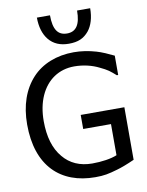

<svg xmlns="http://www.w3.org/2000/svg" viewBox="-104 -1055 876 1142"><g transform="rotate(-10 333.5 -483.5)"><path d="M442.4 -981C442.4 -894.5 414.1 -856.9 360.8 -856.9C305.7 -856.9 278.8 -894.5 278.8 -981H199.7C199.7 -925.8 213.4 -879.4 240.2 -846.7C268.6 -812 308.6 -794.9 360.8 -794.9C417.5 -794.9 452.1 -811 481.9 -846.7C507.3 -877.9 521.5 -924.8 521.5 -981ZM377.9 14.2C403.8 14.2 425.8 12.7 444.8 9.3C463.9 5.9 486.3 0.5 512.2 -7.3C540 -15.1 576.2 -28.8 619.6 -48.3V-365.7H356V-280.8H523.9V-92.8C488.3 -77.6 430.7 -69.3 374 -69.3C300.3 -69.3 240.7 -95.7 199.2 -146.5C154.8 -198.7 132.8 -272.5 132.8 -367.2C132.8 -424.8 142.6 -475.6 162.1 -519.5C201.2 -606.9 274.9 -656.7 367.2 -656.7C423.3 -656.7 475.1 -643.6 516.6 -622.6C537.6 -612.8 554.7 -603.5 567.4 -594.7C580.1 -585.4 593.8 -574.2 608.4 -561H616.7V-677.7C601.1 -685.1 583.5 -693.4 564.5 -701.7C545.4 -710 528.3 -715.8 513.7 -720.2C468.8 -733.4 423.8 -740.2 378.9 -740.2C275.9 -740.2 186.5 -704.6 127.4 -640.6C65.4 -573.7 32.2 -480 32.2 -364.3C32.2 -241.7 64.9 -145.5 127 -80.6C187.5 -17.6 273.9 14.2 377.9 14.2Z"/></g></svg>

Font: SG Kara SemiBold
Style: Regular
Weight: 400
Designer: Damoon Khanjanzadeh
Version: Version 1.000